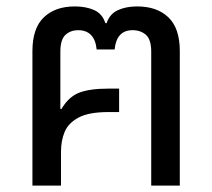

<svg xmlns="http://www.w3.org/2000/svg" viewBox="-20 -578 661 598"><path d="M81 0V-419Q81 -490 116.5 -524Q152 -558 213 -558Q248 -558 273.5 -546.5Q299 -535 308 -506H312Q322 -535 347.5 -546.5Q373 -558 407 -558Q469 -558 504.5 -524Q540 -490 540 -419V0H451V-417Q451 -455 434.5 -469.5Q418 -484 393 -484Q343 -484 337 -424H281Q275 -484 223 -484Q200 -484 184 -469.5Q168 -455 168 -417V-239L171 -238Q194 -277 227 -289.5Q260 -302 318 -302H351V-229H318Q257 -229 225 -212Q193 -195 181.5 -167.5Q170 -140 170 -106V0Z"/></svg>

Font: Go Noto Current
Style: Regular
Weight: 400
Designer: Monotype Design Team
Foundry: Monotype Imaging Inc.
Version: Version 2.007; ttfautohint (v1.8) -l 8 -r 50 -G 200 -x 14 -D